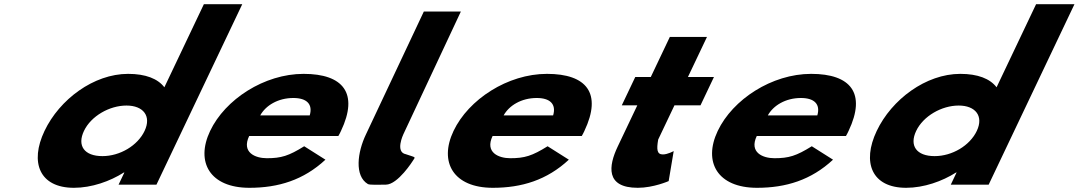

<svg xmlns="http://www.w3.org/2000/svg" viewBox="-20 -880 5141 915"><path d="M192.1 -256C120.8 -106 168.2 15 332.3 15C417 15 504.3 -16 570.3 -58H572.7L545.1 0H725.6L1134.5 -860H951.6L763.3 -464C732 -505 674 -528 590.5 -528C426.4 -528 263.4 -406 192.1 -256ZM380.1 -256C413.8 -327 501.7 -377 582.8 -377C662.7 -377 702.8 -327 669 -256C635.8 -186 551.7 -136 468.2 -136C381.1 -136 346.8 -186 380.1 -256Z M1592.6 -232C1596.4 -238 1601.7 -249 1605 -256C1690.6 -436 1615.3 -528 1426.8 -528C1239.2 -528 1052.7 -406 981.4 -256C910.6 -107 981.1 15 1168.6 15C1306.5 15 1426.7 -22 1530.9 -119L1429.7 -183C1355.8 -137 1320.3 -126 1251.4 -126C1196.9 -126 1129.9 -153 1167.5 -232ZM1220.1 -330C1246.1 -377 1304.3 -413 1378.1 -413C1441.1 -413 1472 -384 1456 -330Z M1999.8 -825 1724.2 -240C1683.1 -154.6 1668.5 -41.6 1733 -3C1741.9 2.3 1786.6 0 1818.7 0C1876.6 -0.3 1948.3 -115 1948.3 -115C1960.2 -134 1964 -128 1914.4 -145C1861.7 -154.7 1902.2 -240 1902.2 -240L2176.3 -825Z M2752.6 -232C2756.4 -238 2761.7 -249 2765 -256C2850.6 -436 2775.3 -528 2586.8 -528C2399.2 -528 2212.7 -406 2141.4 -256C2070.6 -107 2141.1 15 2328.6 15C2466.5 15 2586.7 -22 2690.9 -119L2589.7 -183C2515.8 -137 2480.3 -126 2411.4 -126C2356.9 -126 2289.9 -153 2327.5 -232ZM2380.1 -330C2406.1 -377 2464.3 -413 2538.1 -413C2601.1 -413 2632 -384 2616 -330Z M3081.4 -513H3007.4L2943.2 -378H3017.2L2923.5 -181C2880.2 -90 2864.3 15 3019.3 15C3094.4 15 3166.6 -17 3166.6 -17L3190.6 -160C3190.6 -160 3162 -144 3139 -144C3111 -144 3108.3 -167 3116.7 -215L3194.2 -378H3318.3L3382.4 -513H3258.4L3349.2 -704H3172.2Z M4011.6 -232C4015.4 -238 4020.7 -249 4024 -256C4109.6 -436 4034.3 -528 3845.8 -528C3658.2 -528 3471.7 -406 3400.4 -256C3329.6 -107 3400.1 15 3587.6 15C3725.5 15 3845.7 -22 3949.9 -119L3848.7 -183C3774.8 -137 3739.3 -126 3670.4 -126C3615.9 -126 3548.9 -153 3586.5 -232ZM3639.1 -330C3665.1 -377 3723.3 -413 3797.1 -413C3860.1 -413 3891 -384 3875 -330Z M4158.1 -256C4086.8 -106 4134.2 15 4298.3 15C4383 15 4470.3 -16 4536.3 -58H4538.7L4511.1 0H4691.6L5100.5 -860H4917.6L4729.3 -464C4698 -505 4640 -528 4556.5 -528C4392.4 -528 4229.4 -406 4158.1 -256ZM4346.1 -256C4379.8 -327 4467.7 -377 4548.8 -377C4628.7 -377 4668.8 -327 4635 -256C4601.8 -186 4517.7 -136 4434.2 -136C4347.1 -136 4312.8 -186 4346.1 -256Z"/></svg>

Font: Hussar
Style: BdSuprExtOblFive
Weight: 700
Foundry: Cannot Into Space Fonts
Version: Version 2.00